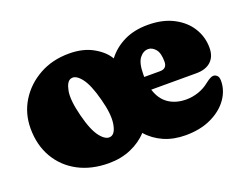

<svg xmlns="http://www.w3.org/2000/svg" viewBox="-84 -638 1035 810"><g transform="rotate(-20 434.0 -233.0)"><path d="M281.5 -479Q344 -479 388.2 -454.2Q432.5 -429.5 452.5 -395Q482 -434 527.8 -456.5Q573.5 -479 635 -479Q701.5 -479 749.2 -454.2Q797 -429.5 822.2 -388.8Q847.5 -348 847.5 -299.5Q847.5 -260 824.2 -238.5Q801 -217 759 -217H556Q570 -171.5 602.8 -149.5Q635.5 -127.5 681.5 -127.5Q709.5 -127.5 736.8 -136.8Q764 -146 786.5 -164.5Q811 -183.5 822.5 -182.5Q831 -182 838.2 -175.2Q845.5 -168.5 845.5 -151.5Q845.5 -108.5 818.8 -70.8Q792 -33 743 -9.8Q694 13.5 627.5 13.5Q573.5 13.5 530.5 -5.5Q487.5 -24.5 458 -58.5Q428 -25.5 383 -6Q338 13.5 283.5 13.5Q205 13.5 146.2 -17.8Q87.5 -49 54.5 -105.5Q21.5 -162 21.5 -237Q21.5 -304 55.2 -358.8Q89 -413.5 147.5 -446.2Q206 -479 281.5 -479ZM546.5 -288Q546.5 -283 546.5 -277.5H617.5Q649 -277.5 649 -309.5Q649 -348.5 634.2 -365.5Q619.5 -382.5 602 -382.5Q579.5 -382.5 563 -361Q546.5 -339.5 546.5 -288ZM328.5 -89.5Q349.5 -95.5 356 -137.2Q362.5 -179 344 -248Q325 -321.5 300.2 -352.8Q275.5 -384 253.5 -377Q234 -371.5 226.5 -331.8Q219 -292 238 -218Q256.5 -144.5 281.5 -113.8Q306.5 -83 328.5 -89.5Z"/></g></svg>

Font: Fraunces 72pt S100 Black
Style: Regular
Weight: 900
Version: Version 1.000; ttfautohint (v1.8.3)